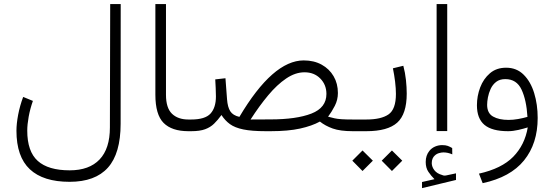

<svg xmlns="http://www.w3.org/2000/svg" viewBox="-20 -658 2779 963"><path d="M145 -151.9Q130.9 -111.8 123.8 -72.5Q116.7 -33.2 116.7 -2.9Q116.7 101.6 169.2 148.9Q221.7 196.3 329.6 196.3Q427.7 196.3 479.5 141.8Q531.2 87.4 531.2 -18.6L532.7 -637.7H585.4L585 -37.6Q585 111.8 521.2 182.9Q457.5 253.9 329.1 253.9Q196.8 253.9 129.6 190.9Q62.5 127.9 62.5 -2.4Q62.5 -37.1 71 -82.3Q79.6 -127.4 96.2 -171.9Z M939.5 0H924.8Q841.8 0 800.5 -41.5Q759.3 -83 759.3 -183.1V-637.7H812.5V-182.6Q812.5 -116.7 842.5 -87.6Q872.6 -58.6 924.8 -58.6H939.5Z M1180.7 -71.8Q1348.6 -355 1503.4 -355Q1554.7 -355 1593.3 -333.7Q1631.8 -312.5 1653.3 -275.6Q1674.8 -238.8 1674.8 -191.4Q1674.8 -157.2 1659.2 -127Q1643.6 -96.7 1625.5 -72.8Q1643.6 -67.9 1657.7 -64.7Q1671.9 -61.5 1692.4 -60.1Q1712.9 -58.6 1749.5 -58.6H1764.2V0H1749.5Q1686.5 0 1648.9 -13.4Q1611.3 -26.9 1584.5 -48.3Q1544.9 -26.4 1485.1 -13.2Q1425.3 0 1337.9 0H1313Q1242.7 0 1200.2 -8.8Q1157.7 -17.6 1133.1 -35.6Q1108.4 -53.7 1090.8 -81.1Q1072.3 -55.7 1053.7 -37.6Q1035.2 -19.5 1008.8 -9.8Q982.4 0 939.5 0H919.9V-58.6H939Q1008.8 -58.6 1035.9 -88.4Q1063 -118.2 1063 -174.3Q1063 -194.3 1061.8 -217.3Q1060.5 -240.2 1059.6 -259.8L1110.8 -265.6L1118.7 -160.6Q1121.6 -120.6 1135 -99.9Q1148.4 -79.1 1180.7 -71.8ZM1335.9 -59.1Q1466.8 -59.1 1542 -88.4Q1617.2 -117.7 1617.2 -187Q1617.2 -232.9 1586.4 -264.2Q1555.7 -295.4 1507.3 -295.4Q1461.4 -295.4 1415.5 -264.4Q1369.6 -233.4 1325 -179.9Q1280.3 -126.5 1236.8 -58.6Z M2002.9 -328.1Q2012.2 -293.5 2016.1 -256.8Q2020 -220.2 2020 -188.5Q2020 -85.9 1972.4 -43Q1924.8 0 1817.4 0H1744.6V-58.6H1817.4Q1891.6 -58.6 1928.7 -84.2Q1965.8 -109.9 1965.8 -187Q1965.8 -213.9 1961.7 -248.3Q1957.5 -282.7 1950.7 -315.4ZM1894.5 147.9 1945.8 96.7 1997.6 147.9 1945.8 199.7ZM1747.1 147.9 1798.3 96.7 1850.1 147.9 1798.3 199.7Z M2159.2 240.7Q2142.1 223.6 2128.7 203.9Q2115.2 184.1 2115.2 154.3Q2115.2 121.6 2133.3 99.1Q2145 84.5 2162.1 77.1Q2179.2 69.8 2197.3 69.8Q2214.8 69.8 2225.6 73.7Q2236.3 77.6 2248 84.5L2248.5 116.2Q2226.1 106.4 2204.1 106.4Q2194.3 106.4 2182.1 109.9Q2169.9 113.3 2160.6 122.1Q2153.8 127.9 2149.7 137.5Q2145.5 147 2145.5 160.6Q2146 179.2 2158.7 195.8Q2171.4 212.4 2197.3 219.7Q2198.7 220.2 2201.9 221.4Q2205.1 222.7 2210 222.7Q2213.9 222.7 2216.3 222.2L2267.1 211.4V244.6L2096.7 285.6V254.9ZM2169.9 -637.7H2223.1V-0.5H2169.9Z M2627 -19Q2607.4 -12.7 2579.8 -6.3Q2552.2 0 2528.3 0Q2447.8 0 2409.9 -31.7Q2372.1 -63.5 2372.1 -129.9Q2372.1 -176.3 2388.4 -219.5Q2404.8 -262.7 2437.3 -290.5Q2469.7 -318.4 2518.6 -318.4Q2571.3 -318.4 2606.4 -283.4Q2641.6 -248.5 2659.2 -191.2Q2676.8 -133.8 2676.8 -66.4Q2676.8 62 2608.4 146.5Q2540 231 2400.9 260.7L2382.3 212.9Q2496.1 187.5 2554.2 128.2Q2612.3 68.8 2627 -19ZM2625.5 -71.8Q2620.6 -155.8 2595.9 -208.5Q2571.3 -261.2 2514.6 -261.2Q2486.3 -261.2 2468.5 -247.3Q2450.7 -233.4 2440.9 -212.2Q2431.2 -190.9 2427.2 -169.4Q2423.3 -147.9 2423.3 -132.3Q2423.3 -90.3 2452.9 -73.5Q2482.4 -56.6 2530.8 -56.6Q2553.7 -56.6 2578.6 -61Q2603.5 -65.4 2625.5 -71.8Z"/></svg>

Font: Vazir Thin
Style: Thin
Weight: 100
Designer: Saber Rastikerdar
Foundry: Saber Rastikerdar
Version: Version 30.0.0